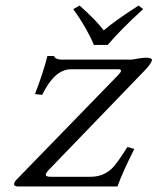

<svg xmlns="http://www.w3.org/2000/svg" viewBox="-20 -676 571 696"><path d="M236.8 -424.8Q178.7 -424.8 133.8 -334Q132.8 -332.5 132.8 -332L106.9 -335Q137.2 -414.1 151.9 -473.1H175.8Q179.7 -460.9 201.2 -460H458Q493.2 -466.8 512.2 -466.8Q530.3 -465.8 530.8 -459V-457Q525.9 -442.4 504.9 -420.9L155.8 -59.1Q147.9 -50.3 146 -43.9Q144.5 -35.2 164.1 -35.2H308.1Q360.4 -35.2 393.1 -73.2Q405.3 -87.4 422.9 -113.8L441.9 -143.1L466.8 -136.2Q422.9 -48.3 405.8 0H43.9Q31.7 -1 30.8 -7.8Q31.7 -17.6 42 -26.9L409.2 -404.8Q417 -413.1 418.9 -418.9Q418 -424.3 412.1 -424.8ZM320.3 -513.2Q294.4 -575.2 245.6 -643.1L268.6 -655.8Q328.6 -602.5 356 -565.9Q402.3 -605 482.4 -655.8L499 -643.1Q416.5 -567.9 370.6 -513.2Z"/></svg>

Font: Linux Libertine Capitals O
Style: Bold Italic Samll Caps
Weight: 400
Italic angle: -12°
Designer: Philipp H. Poll
Foundry: Philipp H. Poll
Version: Version 5.0.4